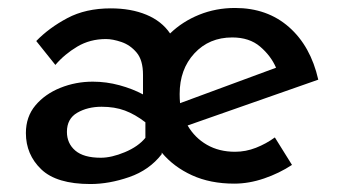

<svg xmlns="http://www.w3.org/2000/svg" viewBox="-20 -451 855 482"><path d="M207 11Q122 11 83.5 -26Q45 -63 45 -117Q45 -158 69 -186.5Q93 -215 131.5 -230.5Q170 -246 213 -246Q247 -246 280 -237Q313 -228 339 -214V-263Q339 -300 323 -319Q307 -338 285 -345.5Q263 -353 246 -353Q206 -353 174 -334Q142 -315 119 -288L71 -348Q103 -381 149 -405.5Q195 -430 258 -430Q309 -430 347.5 -414Q386 -398 407 -367Q438 -397 480 -414Q522 -431 570 -431Q651 -431 705.5 -383Q760 -335 779 -251L451 -136Q469 -105 499.5 -87.5Q530 -70 570 -70Q597 -70 622.5 -80Q648 -90 670 -106L713 -37Q681 -16 643 -3Q605 10 568 10Q508 10 462 -11Q416 -32 386 -68V-64Q355 -24 304.5 -6.5Q254 11 207 11ZM431 -215Q431 -203 432 -192L673 -281Q660 -311 633 -334Q606 -357 563 -357Q505 -357 468 -317Q431 -277 431 -215ZM148 -120Q148 -91 169 -73Q190 -55 233 -55Q260 -55 293.5 -69Q327 -83 345 -105V-144Q319 -164 293.5 -173.5Q268 -183 235 -183Q200 -183 174 -168Q148 -153 148 -120Z"/></svg>

Font: Synthetic
Style: Regular
Weight: 400
Designer: Santiago Orozco
Foundry: Typemade
Version: Version 2.000; ttfautohint (v1.8.4.7-5d5b)